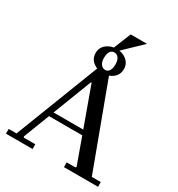

<svg xmlns="http://www.w3.org/2000/svg" viewBox="-218 -1090 1140 1230"><g transform="rotate(30 352.5 -475.0)"><path d="M12 0V-35H70L316 -670H391L627 -35H693V0H441V-35H504L511 -41L324 -557H319L120 -41L126 -35H209V0ZM173 -235V-270H478V-235ZM356 -645Q312 -645 281.5 -670Q251 -695 251 -735Q251 -775 281.5 -800Q312 -825 356 -825Q400 -825 430 -800Q460 -775 460 -735Q460 -695 430 -670Q400 -645 356 -645ZM358 -671Q377 -671 387.5 -688Q398 -705 398 -734Q398 -766 385.5 -782Q373 -798 354 -798Q335 -798 324 -782Q313 -766 313 -735Q313 -704 326 -687.5Q339 -671 358 -671ZM507 -950 359 -808H329L386 -950Z"/></g></svg>

Font: Brygada 1918 Medium
Style: Regular
Weight: 500
Designer: Mateusz Machalski | Borys Kosmynka | Przemek Hoffer
Foundry: NIEPODLEGLA 2018
Version: Version 3.006